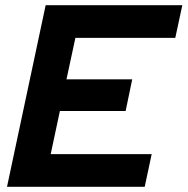

<svg xmlns="http://www.w3.org/2000/svg" viewBox="-20 -720 723 740"><path d="M7 0 156 -700H682.7L655.6 -574.1H270.6L236.2 -414.2H489.6L464.2 -292.1H210.8L175.4 -125.9H564.6L537.7 0Z"/></svg>

Font: Red Hat Display VF
Style: Italic
Weight: 300
Italic angle: -12°
Designer: Pentagram, MCKL
Foundry: Pentagram, MCKL
Version: Version 1.023